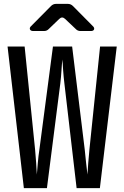

<svg xmlns="http://www.w3.org/2000/svg" viewBox="-20 -970 640 990"><path d="M103 0 19 -730H107L161 -198Q164 -166 166.5 -129.5Q169 -93 170 -70Q172 -93 175 -129.5Q178 -166 183 -198L253 -730H352L417 -198Q420 -166 424 -129.5Q428 -93 431 -70Q432 -93 435 -129.5Q438 -166 441 -198L496 -730H582L495 0H375L312 -540Q308 -573 305.5 -607.5Q303 -642 302 -663Q299 -642 297 -607.5Q295 -573 291 -540L222 0ZM152 -810Q138 -810 134.5 -818.5Q131 -827 141 -836L243 -939Q254 -950 269 -950H330Q345 -950 356 -939L458 -836Q468 -827 465 -818.5Q462 -810 448 -810H395Q380 -810 370 -821L315 -873Q300 -887 285 -872L232 -821Q222 -810 207 -810Z"/></svg>

Font: Pitagon Sans Mono Medium
Style: Regular
Weight: 500
Monospace: yes
Designer: Travis Tran
Foundry: Pitagon
Version: Version 1.001; ttfautohint (v1.8.4.7-5d5b);gftools[0.9.26]